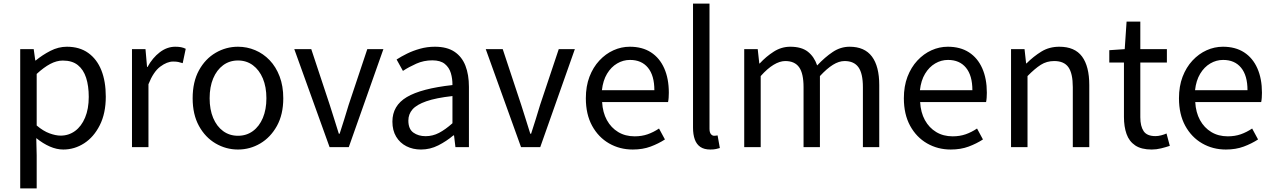

<svg xmlns="http://www.w3.org/2000/svg" viewBox="-20 -816 7062 1065"><path d="M92.1 229V-543.4H167L175.7 -480.5H178.1Q215.2 -511.1 259.5 -533.9Q303.9 -556.8 350.9 -556.8Q421.4 -556.8 469.5 -522.3Q517.7 -487.8 542.3 -426.1Q566.8 -364.3 566.8 -280Q566.8 -187.5 533.5 -121.5Q500.3 -55.6 446.7 -21.1Q393.1 13.4 330.9 13.4Q294.3 13.4 256.2 -3.3Q218.1 -20 181.2 -49.9L183.5 45.2V229ZM316.3 -63.7Q361 -63.7 396.3 -89.4Q431.6 -115.2 451.9 -163.6Q472.3 -212 472.3 -278.8Q472.3 -339.2 457.7 -384.5Q443.1 -429.8 411.8 -454.9Q380.5 -480.1 328.4 -480.1Q294.3 -480.1 258.6 -461.3Q223 -442.4 183.5 -405.9V-119.9Q220.4 -88.7 255 -76.2Q289.6 -63.7 316.3 -63.7Z M712.1 0V-543.4H787L795.7 -444.4H798.1Q826.4 -495.9 866.6 -526.3Q906.7 -556.8 952.2 -556.8Q970.9 -556.8 984.2 -554.2Q997.6 -551.6 1010.2 -545.4L993.4 -465.6Q979.2 -470.2 968.3 -472.4Q957.3 -474.6 940.2 -474.6Q906.7 -474.6 868.9 -446.4Q831 -418.2 803.5 -348.8V0Z M1300.1 13.4Q1233.6 13.4 1176 -20.3Q1118.4 -54 1083.5 -117.6Q1048.6 -181.2 1048.6 -271Q1048.6 -361.9 1083.5 -425.7Q1118.4 -489.4 1176 -523.1Q1233.6 -556.8 1300.1 -556.8Q1349.9 -556.8 1395.3 -537.7Q1440.7 -518.6 1475.8 -481.9Q1510.8 -445.3 1531 -392.1Q1551.3 -338.9 1551.3 -271Q1551.3 -181.2 1516.1 -117.6Q1480.8 -54 1423.7 -20.3Q1366.7 13.4 1300.1 13.4ZM1300.1 -62.9Q1347.2 -62.9 1382.7 -88.9Q1418.2 -114.9 1438 -161.8Q1457.7 -208.7 1457.7 -271Q1457.7 -333.8 1438 -380.8Q1418.2 -427.8 1382.7 -454.2Q1347.2 -480.5 1300.1 -480.5Q1253.1 -480.5 1217.6 -454.2Q1182.1 -427.8 1162.4 -380.8Q1142.8 -333.8 1142.8 -271Q1142.8 -208.7 1162.4 -161.8Q1182.1 -114.9 1217.6 -88.9Q1253.1 -62.9 1300.1 -62.9Z M1808.1 0 1612.4 -543.4H1706.6L1809.2 -233.8Q1822 -194.2 1834.6 -153.6Q1847.3 -113 1859.5 -74.1H1863.9Q1876.7 -113 1889.3 -153.6Q1902 -194.2 1913.8 -233.8L2017.3 -543.4H2106.6L1914.7 0Z M2315.2 13.4Q2269.9 13.4 2234.1 -4.9Q2198.2 -23.2 2177.4 -57.9Q2156.6 -92.5 2156.6 -141.3Q2156.6 -230.1 2236.5 -277.5Q2316.3 -325 2489.7 -344.2Q2490.1 -379.4 2480.8 -410.5Q2471.5 -441.7 2447.2 -461.5Q2422.9 -481.3 2378 -481.3Q2330.6 -481.3 2289.1 -462.8Q2247.7 -444.3 2215 -422.7L2179.9 -486Q2205 -502.3 2237.8 -518.5Q2270.6 -534.7 2309.9 -545.7Q2349.1 -556.8 2392.5 -556.8Q2459.2 -556.8 2500.8 -529.1Q2542.3 -501.4 2561.7 -451.5Q2581.1 -401.6 2581.1 -334V0H2506.2L2498.5 -64.9H2494.7Q2456.6 -32.7 2411.3 -9.7Q2365.9 13.4 2315.2 13.4ZM2340.8 -60.6Q2380 -60.6 2415.3 -79Q2450.5 -97.4 2489.7 -132.4V-283.2Q2398.7 -273.1 2344.8 -254.3Q2291 -235.5 2268 -209.1Q2245.1 -182.6 2245.1 -147.4Q2245.1 -100.4 2272.9 -80.5Q2300.6 -60.6 2340.8 -60.6Z M2870.1 0 2674.4 -543.4H2768.6L2871.2 -233.8Q2884 -194.2 2896.6 -153.6Q2909.3 -113 2921.5 -74.1H2925.9Q2938.7 -113 2951.3 -153.6Q2964 -194.2 2975.8 -233.8L3079.3 -543.4H3168.6L2976.7 0Z M3489.7 13.4Q3417.5 13.4 3358.4 -20.6Q3299.3 -54.6 3264.4 -118.2Q3229.6 -181.9 3229.6 -271Q3229.6 -337.5 3249.6 -390.1Q3269.7 -442.7 3304.5 -480.1Q3339.4 -517.6 3383 -537.2Q3426.6 -556.8 3473.4 -556.8Q3542.6 -556.8 3590.8 -525.7Q3639 -494.5 3664.4 -437.1Q3689.9 -379.7 3689.9 -301.7Q3689.9 -287.4 3688.9 -274.1Q3688 -260.7 3685.6 -249.7H3319.9Q3323 -192.4 3346.3 -149.8Q3369.7 -107.2 3409.1 -83.5Q3448.4 -59.8 3500.3 -59.8Q3539.8 -59.8 3572.5 -71.2Q3605.1 -82.7 3635.5 -103.1L3668.3 -42.5Q3632.8 -19.4 3589 -3Q3545.2 13.4 3489.7 13.4ZM3318.7 -315.5H3609.7Q3609.7 -397.1 3574.2 -440.3Q3538.8 -483.6 3474.5 -483.6Q3436.5 -483.6 3403.1 -463.9Q3369.7 -444.3 3347.2 -406.9Q3324.7 -369.6 3318.7 -315.5Z M3920.3 13.4Q3886.1 13.4 3864.9 -0.9Q3843.8 -15.3 3833.9 -42.6Q3824.1 -69.9 3824.1 -108.1V-796H3915.5V-102.1Q3915.5 -81.5 3923.3 -72.2Q3931 -62.9 3941 -62.9Q3944.8 -62.9 3948.8 -63.4Q3952.8 -63.9 3960.4 -64.9L3972.9 5.1Q3963.1 8 3950.9 10.7Q3938.7 13.4 3920.3 13.4Z M4108.1 0V-543.4H4183L4191.7 -464.1H4194.1Q4229.7 -502.7 4272.2 -529.7Q4314.6 -556.8 4363.4 -556.8Q4426.1 -556.8 4461.2 -529.1Q4496.2 -501.5 4512.7 -453Q4555.8 -498.9 4599.4 -527.9Q4642.9 -556.8 4692.6 -556.8Q4775.8 -556.8 4816.5 -502.4Q4857.1 -448 4857.1 -344.1V0H4766.4V-332.4Q4766.4 -408.5 4741.7 -442.9Q4717.1 -477.4 4664.8 -477.4Q4633.6 -477.4 4600.2 -456.6Q4566.8 -435.9 4528 -394V0H4437.2V-332.4Q4437.2 -408.5 4412.7 -442.9Q4388.2 -477.4 4335.9 -477.4Q4305.3 -477.4 4271 -456.6Q4236.7 -435.9 4199.5 -394V0Z M5253.7 13.4Q5181.5 13.4 5122.4 -20.6Q5063.3 -54.6 5028.4 -118.2Q4993.6 -181.9 4993.6 -271Q4993.6 -337.5 5013.6 -390.1Q5033.7 -442.7 5068.5 -480.1Q5103.4 -517.6 5147 -537.2Q5190.6 -556.8 5237.4 -556.8Q5306.6 -556.8 5354.8 -525.7Q5403 -494.5 5428.4 -437.1Q5453.9 -379.7 5453.9 -301.7Q5453.9 -287.4 5452.9 -274.1Q5452 -260.7 5449.6 -249.7H5083.9Q5087 -192.4 5110.3 -149.8Q5133.7 -107.2 5173.1 -83.5Q5212.4 -59.8 5264.3 -59.8Q5303.8 -59.8 5336.5 -71.2Q5369.1 -82.7 5399.5 -103.1L5432.3 -42.5Q5396.8 -19.4 5353 -3Q5309.2 13.4 5253.7 13.4ZM5082.7 -315.5H5373.7Q5373.7 -397.1 5338.2 -440.3Q5302.8 -483.6 5238.5 -483.6Q5200.5 -483.6 5167.1 -463.9Q5133.7 -444.3 5111.2 -406.9Q5088.7 -369.6 5082.7 -315.5Z M5588.1 0V-543.4H5663L5671.7 -464.5H5674.1Q5712.8 -503.1 5756.3 -529.9Q5799.9 -556.8 5856.1 -556.8Q5941.8 -556.8 5982 -502.4Q6022.1 -448 6022.1 -344.1V0H5930.7V-332.4Q5930.7 -408.5 5906.5 -442.9Q5882.3 -477.4 5827.5 -477.4Q5785.9 -477.4 5753 -456.4Q5720.2 -435.5 5679.5 -394V0Z M6368.5 13.4Q6310.9 13.4 6277 -9.3Q6243.2 -32 6228.8 -72.8Q6214.4 -113.5 6214.4 -167.7V-469H6133.1V-537.6L6218.7 -543.4L6229 -696.2H6305.2V-543.4H6452.6V-469H6305.2V-165.4Q6305.2 -116 6323.6 -88.5Q6341.9 -61 6389.4 -61Q6404 -61 6421.1 -65.4Q6438.1 -69.8 6450.5 -75.6L6468.8 -7Q6446.2 0.6 6420.2 7Q6394.2 13.4 6368.5 13.4Z M6779.7 13.4Q6707.5 13.4 6648.4 -20.6Q6589.3 -54.6 6554.4 -118.2Q6519.6 -181.9 6519.6 -271Q6519.6 -337.5 6539.6 -390.1Q6559.7 -442.7 6594.5 -480.1Q6629.4 -517.6 6673 -537.2Q6716.6 -556.8 6763.4 -556.8Q6832.6 -556.8 6880.8 -525.7Q6929 -494.5 6954.4 -437.1Q6979.9 -379.7 6979.9 -301.7Q6979.9 -287.4 6978.9 -274.1Q6978 -260.7 6975.6 -249.7H6609.9Q6613 -192.4 6636.3 -149.8Q6659.7 -107.2 6699.1 -83.5Q6738.4 -59.8 6790.3 -59.8Q6829.8 -59.8 6862.5 -71.2Q6895.1 -82.7 6925.5 -103.1L6958.3 -42.5Q6922.8 -19.4 6879 -3Q6835.2 13.4 6779.7 13.4ZM6608.7 -315.5H6899.7Q6899.7 -397.1 6864.2 -440.3Q6828.8 -483.6 6764.5 -483.6Q6726.5 -483.6 6693.1 -463.9Q6659.7 -444.3 6637.2 -406.9Q6614.7 -369.6 6608.7 -315.5Z"/></svg>

Font: Noto Sans JP
Style: Regular
Weight: 100
Designer: Ryoko NISHIZUKA 西塚涼子 (kana, bopomofo & ideographs); Paul D. Hunt (Latin, Greek & Cyrillic); Sandoll Communications 산돌커뮤니
Foundry: Adobe
Version: Version 2.004;hotconv 1.0.118;makeotfexe 2.5.65603